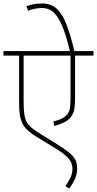

<svg xmlns="http://www.w3.org/2000/svg" viewBox="-20 -916 558 1105"><path d="M518 -596H412V-354Q412 -310 407.5 -286.5Q403 -263 388 -243Q374 -224 348.5 -211.5Q323 -199 293 -191L287 -217Q308 -222 327 -229.5Q346 -237 359 -250Q375 -264 380.5 -284.5Q386 -305 386 -352V-596H116V-330Q116 -286 120 -258.5Q124 -231 134.5 -212.5Q145 -194 164 -179Q183 -164 213 -145L294 -95Q343 -65 371.5 -43Q400 -21 412 1Q424 23 424 52Q424 85 412 112Q400 139 379 169L356 155Q373 132 385 107.5Q397 83 397 55Q397 21 372.5 -6.5Q348 -34 280 -74L188 -130Q169 -141 142.5 -163.5Q116 -186 105 -215Q98 -232 94 -254Q90 -276 90 -322V-596H0V-622H518ZM384 -615Q360 -717 335.5 -772Q311 -827 284 -848.5Q257 -870 223 -870Q201 -870 179 -865.5Q157 -861 142 -854L132 -880Q150 -887 171 -891.5Q192 -896 222 -896Q275 -896 308 -864.5Q341 -833 364.5 -770.5Q388 -708 410 -615Z"/></svg>

Font: Noto Sans Thin
Style: Italic
Weight: 100
Italic angle: -12°
Designer: Monotype Design Team
Foundry: Monotype Imaging Inc.
Version: Version 2.013; ttfautohint (v1.8.4.7-5d5b)